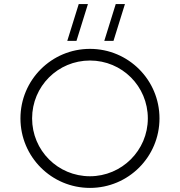

<svg xmlns="http://www.w3.org/2000/svg" viewBox="-20 -903 880 939"><path d="M420 16C608 16 760 -136 760 -324C760 -512 608 -664 420 -664C232 -664 80 -512 80 -324C80 -136 232 16 420 16ZM137 -324C137 -481 263 -607 420 -607C577 -607 703 -481 703 -324C703 -167 575 -41 420 -41C263 -41 137 -167 137 -324ZM309 -703H354L410 -883H365ZM490 -703H535L591 -883H546Z"/></svg>

Font: Grotesk 01 Extrafine
Style: Bold
Weight: 400
Designer: Frank Adebiaye, contributions by Jérémy Landes, Ariel Martín Pérez
Foundry: Velvetyne Type Foundry
Version: Version 3.000;Glyphs 3.1.2 (3150)